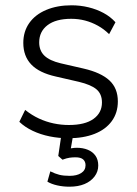

<svg xmlns="http://www.w3.org/2000/svg" viewBox="-20 -514 518 725"><path d="M238 8Q202 8 167.5 1Q133 -6 103.5 -20Q74 -34 53 -54L75 -99Q100 -79 127 -66.5Q154 -54 182.5 -48Q211 -42 240 -42Q301 -42 333 -65Q365 -88 365 -127Q365 -159 344.5 -176.5Q324 -194 278 -205L191 -225Q128 -239 98 -270.5Q68 -302 68 -352Q68 -395 90.5 -427Q113 -459 154.5 -476.5Q196 -494 250 -494Q283 -494 314 -486.5Q345 -479 371 -465Q397 -451 416 -430L392 -385Q373 -404 349.5 -417Q326 -430 301 -436.5Q276 -443 249 -443Q191 -443 159.5 -419Q128 -395 128 -354Q128 -323 147.5 -304Q167 -285 209 -275L296 -255Q361 -240 393 -210.5Q425 -181 425 -131Q425 -88 402 -56.5Q379 -25 337 -8.5Q295 8 238 8ZM242 191Q218 191 196 186Q174 181 159 172L170 133Q188 142 204 146Q220 150 243 150Q270 150 286.5 139.5Q303 129 303 110Q303 96 294 88Q285 80 265 80Q254 80 243 81.5Q232 83 216 89L200 75L214 -20H259L246 55L225 51Q237 48 248.5 46Q260 44 270 44Q293 44 311.5 51.5Q330 59 340.5 74Q351 89 351 111Q351 134 337 152.5Q323 171 299 181Q275 191 242 191Z"/></svg>

Font: Nunito Sans 12pt Light
Style: Regular
Weight: 300
Designer: Vernon Adams
Foundry: Vernon Adams
Version: Version 3.101;gftools[0.9.27]